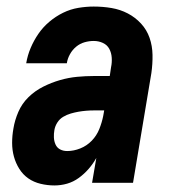

<svg xmlns="http://www.w3.org/2000/svg" viewBox="-20 -558 540 586"><path d="M146 8Q125 8 104 3Q83 -2 66.5 -13.5Q50 -25 39 -42.5Q28 -60 22.5 -80Q17 -100 17 -122Q17 -144 21 -166Q25 -191 36 -216.5Q47 -242 67 -261.5Q87 -281 112 -293.5Q137 -306 163 -313.5Q189 -321 215 -323.5Q241 -326 267 -326H315L319 -353Q319 -353 319 -353Q319 -353 319 -353Q322 -367 321 -382Q320 -397 313.5 -409Q307 -421 294 -427Q281 -433 266 -433Q252 -433 238 -429Q224 -425 212.5 -415.5Q201 -406 193.5 -392.5Q186 -379 184 -365H60Q64 -389 73.5 -411.5Q83 -434 97 -454.5Q111 -475 130.5 -491.5Q150 -508 172.5 -519Q195 -530 219 -534Q243 -538 266 -538Q294 -538 320.5 -533.5Q347 -529 370 -517Q393 -505 410.5 -486Q428 -467 436.5 -442.5Q445 -418 445.5 -390.5Q446 -363 442 -335L386 0H261L274 -76Q264 -58 250.5 -42.5Q237 -27 220.5 -15Q204 -3 185 2.5Q166 8 146 8ZM185 -97Q205 -97 225 -105Q245 -113 260 -128.5Q275 -144 283 -164Q291 -184 295 -204L298 -221H267Q255 -221 243 -220Q231 -219 219.5 -217Q208 -215 196 -211.5Q184 -208 173 -201.5Q162 -195 155 -184Q148 -173 146 -161Q144 -150 144.5 -138.5Q145 -127 149.5 -117Q154 -107 163.5 -102Q173 -97 185 -97Z"/></svg>

Font: Iosevka Curly XBdObl
Style: Regular
Weight: 800
Italic angle: -9°
Monospace: yes
Designer: Belleve Invis
Foundry: Belleve Invis
Version: Version 11.1.0; ttfautohint (v1.8.3)